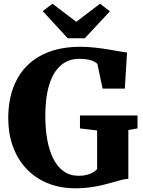

<svg xmlns="http://www.w3.org/2000/svg" viewBox="-20 -1005 771 1036"><path d="M388.5 11Q302 11 234.5 -17.5Q167 -46 120 -97.2Q73 -148.5 48.8 -217Q24.5 -285.5 24.5 -365Q24.5 -459 51.2 -531.2Q78 -603.5 128.5 -652.8Q179 -702 250.5 -727.2Q322 -752.5 412 -752.5Q452.5 -752.5 491.5 -748.2Q530.5 -744 564.8 -738.2Q599 -732.5 625 -727.8Q651 -723 665.5 -721.5L653.5 -527H533.5L505.5 -660Q501 -665.5 489.8 -672Q478.5 -678.5 458.5 -683Q438.5 -687.5 407.5 -687.5Q349.5 -687.5 308.5 -652.5Q267.5 -617.5 246 -549Q224.5 -480.5 224.5 -379Q224.5 -309 235.2 -250.2Q246 -191.5 268 -148Q290 -104.5 324 -80.5Q358 -56.5 404 -56.5Q428 -56.5 446.8 -61Q465.5 -65.5 479.8 -73.8Q494 -82 504 -92V-301L411.5 -312V-382H722V-312L672.5 -303.5V-40Q655.5 -39.5 634.5 -34Q613.5 -28.5 588 -21Q562.5 -13.5 531.8 -6.2Q501 1 465.2 6Q429.5 11 388.5 11ZM345.5 -798.5 210.5 -945 263 -985 391.5 -887.5 520 -985 573 -944 437.5 -798.5Z"/></svg>

Font: Merriweather 24pt Black
Style: Regular
Weight: 900
Designer: Eben Sorkin
Foundry: Eben Sorkin
Version: Version 2.100